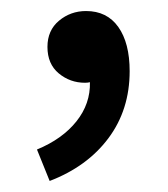

<svg xmlns="http://www.w3.org/2000/svg" viewBox="-20 -151 304 348"><path d="M70 177 47 120Q93 101 118.5 69Q144 37 143 -2Q139 -1 134 -1Q107 -1 86.5 -18Q66 -35 66 -66Q66 -96 87 -113.5Q108 -131 136 -131Q174 -131 194.5 -102Q215 -73 215 -22Q215 48 176.5 99.5Q138 151 70 177Z"/></svg>

Font: Assistant SemiBold
Style: Regular
Weight: 600
Designer: Hebrew By Ben Nathan, Latin by Paul Hunt
Version: Version 3.000